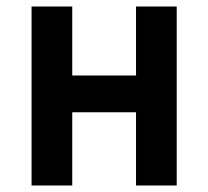

<svg xmlns="http://www.w3.org/2000/svg" viewBox="-20 -570 640 590"><path d="M77 0V-550H202V-338H398V-550H523V0H398V-225H202V0Z"/></svg>

Font: NKDuy Mono
Style: Bold
Weight: 700
Monospace: yes
Designer: NKDuy
Foundry: NKDuy
Version: Version 2.251; ttfautohint (v1.8.4.7-5d5b)